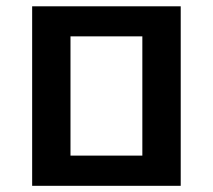

<svg xmlns="http://www.w3.org/2000/svg" viewBox="-20 -601 688 621"><path d="M84 -580.6H564.5V0H84ZM440.4 -97.7V-483.4H208V-97.7Z"/></svg>

Font: Heebo Medium
Style: Regular
Weight: 500
Designer: Oded Ezer
Foundry: Meir Sadan
Version: Version 2.001; ttfautohint (v1.5.14-ce02) -l 8 -r 50 -G 200 